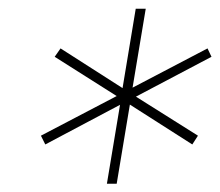

<svg xmlns="http://www.w3.org/2000/svg" viewBox="-20 -748 515 449"><path d="M230 -318.4 260.7 -502.9 85.9 -410.2 75.7 -430.7 252.9 -523.4 107.9 -615.2 121.6 -634.8 266.6 -542 297.4 -727.5H320.8L290 -543L465.3 -634.8L474.6 -615.2L297.9 -522L442.9 -430.7L429.7 -410.2L283.7 -503.4L252.9 -318.4Z"/></svg>

Font: Inter 24pt Thin
Style: Italic
Weight: 250
Italic angle: -9.3988°
Version: Version 4.001;git-66647c0bb